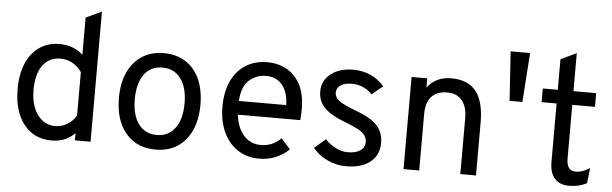

<svg xmlns="http://www.w3.org/2000/svg" viewBox="-47 -886 3383 1061"><g transform="rotate(5 1644.0 -355.0)"><path d="M264 12Q166.5 12 109.8 -60.2Q53 -132.5 53 -256Q53 -338 78.8 -398Q104.5 -458 151.8 -490.5Q199 -523 264 -523Q339 -523 393 -475V-681L480 -722V0H393V-40Q342.5 12 264 12ZM276 -69Q312 -69 342.8 -87Q373.5 -105 393 -138V-378Q373.5 -408 342.5 -425.5Q311.5 -443 276 -443Q211.5 -443 176.2 -394.5Q141 -346 141 -256Q141 -200.5 158 -158.5Q175 -116.5 205.5 -92.8Q236 -69 276 -69Z M841 12Q736 12 675.5 -59.8Q615 -131.5 615 -255Q615 -337.5 642.5 -397.5Q670 -457.5 720.8 -490.2Q771.5 -523 841 -523Q911 -523 961.8 -490.8Q1012.5 -458.5 1039.8 -398.5Q1067 -338.5 1067 -256Q1067 -173.5 1039.5 -113.2Q1012 -53 961.2 -20.5Q910.5 12 841 12ZM841 -69Q905.5 -69 942.2 -118.8Q979 -168.5 979 -256Q979 -344 942.2 -393.5Q905.5 -443 841 -443Q776 -443 739.5 -393.8Q703 -344.5 703 -255Q703 -167.5 739.5 -118.2Q776 -69 841 -69Z M1416 12Q1346 12 1295 -22.5Q1244 -57 1216.5 -117.5Q1189 -178 1189 -256Q1189 -340.5 1217.5 -400.2Q1246 -460 1297 -491.5Q1348 -523 1416 -523Q1473.5 -523 1521.5 -497.2Q1569.5 -471.5 1598.2 -417.8Q1627 -364 1627 -280Q1627 -268 1626.2 -252.2Q1625.5 -236.5 1624 -220H1278Q1283 -173.5 1301 -138.5Q1319 -103.5 1348.5 -83.8Q1378 -64 1418 -64Q1450.5 -64 1478.2 -75.5Q1506 -87 1530 -111L1581 -54Q1552.5 -25.5 1510.2 -6.8Q1468 12 1416 12ZM1277 -296H1539Q1539 -339.5 1524.8 -373.8Q1510.5 -408 1483 -427.5Q1455.5 -447 1416 -447Q1360.5 -447 1320.8 -411Q1281 -375 1277 -296Z M1898 12Q1844 12 1794.2 -11.2Q1744.5 -34.5 1713 -74L1775 -127Q1802 -98 1835 -82Q1868 -66 1900 -66Q1945 -66 1970 -83.2Q1995 -100.5 1995 -131Q1995 -151 1983.8 -167Q1972.5 -183 1946.8 -197.5Q1921 -212 1878 -228Q1793.5 -259.5 1756.8 -296.5Q1720 -333.5 1720 -388Q1720 -448 1767.8 -485.5Q1815.5 -523 1892 -523Q1944.5 -523 1988.5 -503.2Q2032.5 -483.5 2064 -446L2004 -396Q1958 -445 1891 -445Q1851.5 -445 1828.8 -429.8Q1806 -414.5 1806 -388Q1806 -362.5 1831.8 -343.2Q1857.5 -324 1925 -299Q1980 -279 2014.2 -255.5Q2048.5 -232 2064.2 -202Q2080 -172 2080 -133Q2080 -65.5 2031.5 -26.8Q1983 12 1898 12Z M2216 0V-511H2303V-459Q2326.5 -491.5 2359.5 -507.2Q2392.5 -523 2435 -523Q2528 -523 2573 -466.8Q2618 -410.5 2618 -294V0H2531V-309Q2531 -373.5 2502.2 -408.2Q2473.5 -443 2421 -443Q2362.5 -443 2332.8 -409.8Q2303 -376.5 2303 -311V0Z M2767 -427 2749 -700H2857L2838 -427Z M3135 12Q3082.5 12 3054.8 -19.5Q3027 -51 3027 -110V-435H2944V-511H3027V-680L3114 -722V-511H3240V-435H3114V-139Q3114 -102.5 3126.8 -85.8Q3139.5 -69 3167 -69Q3202 -69 3243 -96L3233 -11Q3210.5 1 3186.2 6.5Q3162 12 3135 12Z"/></g></svg>

Font: Overpass
Style: Regular
Weight: 400
Designer: Delve Withrington, Dave Bailey, Thomas Jockin
Foundry: Delve Fonts LLC
Version: Version 4.000